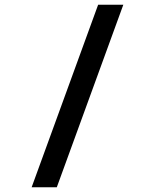

<svg xmlns="http://www.w3.org/2000/svg" viewBox="-20 -731 640 812"><path d="M220.2 61H113.8L395 -710.9H501.5Z"/></svg>

Font: TypoPRO Roboto Mono
Style: Regular
Weight: 500
Designer: Google
Version: Version 2.000986; 2015; ttfautohint (v1.3)